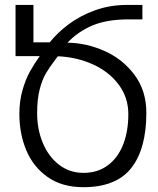

<svg xmlns="http://www.w3.org/2000/svg" viewBox="-20 -745 640 778"><path d="M58.5 -283Q58.5 -336 71.2 -380Q84 -424 101.2 -455Q118.5 -486 141 -517.5H43V-725H115.5V-573.5H181.5Q213 -613 259 -647.2Q305 -681.5 365 -703.2Q425 -725 493 -725H557V-666.5H502.5Q412.5 -666.5 354 -641.5Q295.5 -616.5 253.5 -572Q331 -571 404.5 -538Q478 -505 525.5 -441Q573 -377 573 -288Q573 -141.5 511.8 -64Q450.5 13.5 318 13.5Q231 13.5 172.8 -27.8Q114.5 -69 86.5 -136.2Q58.5 -203.5 58.5 -283ZM318.5 -44.5Q375.5 -44.5 416.5 -74.8Q457.5 -105 478.8 -158.8Q500 -212.5 500 -282.5Q500 -349.5 461.2 -401.8Q422.5 -454 357.2 -483.8Q292 -513.5 214.5 -517L208 -508.5Q181.5 -474 166.2 -448.2Q151 -422.5 140.8 -383Q130.5 -343.5 130.5 -286Q130.5 -221 153.5 -165.8Q176.5 -110.5 219.2 -77.5Q262 -44.5 318.5 -44.5Z"/></svg>

Font: JuliaMono Light
Style: Regular
Weight: 300
Monospace: yes
Designer: cormullion
Foundry: corm
Version: Version 0.054; ttfautohint (v1.8.4)